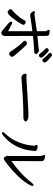

<svg xmlns="http://www.w3.org/2000/svg" viewBox="1064 -1864 832 3000"><g transform="rotate(90 1480.0 -364.0)"><path d="M920 -610Q906 -610 896 -624Q885 -640 860.5 -667Q836 -694 813 -713Q805 -721 805 -731.5Q805 -742 815.5 -751Q826 -760 837.5 -760Q849 -760 856 -754Q870 -742 898.5 -718.5Q927 -695 951 -665Q957 -656 957 -647.5Q957 -639 948 -624.5Q939 -610 920 -610ZM541 -463 543 -58V-23Q543 -2 528.5 15Q514 32 496 32Q481 32 461 18Q365 -60 338 -86Q325 -99 322 -106Q319 -113 319 -119.5Q319 -126 322.5 -132.5Q326 -139 336 -139Q346 -139 358 -131Q406 -105 467 -75V-454Q367 -443 245 -422Q227 -419 217 -419Q200 -419 185 -432Q165 -448 155 -470Q153 -474 153 -477Q153 -485 160 -490Q166 -495 190 -489Q201 -487 204 -487Q207 -487 212.5 -487.5Q218 -488 219 -488Q363 -511 467 -524V-662Q467 -673 459 -682Q446 -699 446 -711V-712Q447 -725 468 -725Q480 -725 507 -719Q533 -714 537 -700Q541 -688 541 -652V-533Q658 -546 731 -551Q739 -552 747.5 -554.5Q756 -557 766 -557H769Q779 -557 791 -550Q803 -543 813.5 -533.5Q824 -524 824 -514V-511Q824 -498 815 -491Q806 -484 786 -483Q640 -475 541 -463ZM844 -556Q829 -556 821 -568Q806 -591 765 -636Q749 -654 739 -662Q732 -668 732 -679.5Q732 -691 742.5 -700.5Q753 -710 764 -710Q775 -710 791.5 -696.5Q808 -683 826 -665Q869 -621 877 -605Q881 -600 881 -592Q881 -579 867 -564Q854 -556 844 -556ZM868 -135Q868 -126 863 -118Q858 -110 851 -105Q838 -92 819 -92Q800 -92 791 -107Q774 -135 746 -173Q678 -267 632 -309Q617 -322 617 -336Q617 -350 631 -359.5Q645 -369 658 -369Q670 -369 677 -363Q716 -329 801 -231Q862 -161 867 -140Q868 -138 868 -135ZM352 -277Q315 -213 265 -148Q238 -114 213.5 -91Q189 -68 173.5 -68Q158 -68 141 -80Q124 -92 124 -111Q124 -126 135 -135Q143 -141 144 -143Q167 -160 195.5 -190.5Q224 -221 251.5 -257.5Q279 -294 298 -331Q307 -349 325 -349Q338 -349 353 -339Q368 -329 368 -313Q368 -304 352 -277Z M1790 -393Q1803 -393 1822.5 -389Q1842 -385 1858 -376Q1877 -367 1877 -350.5Q1877 -334 1858.5 -324Q1840 -314 1821 -314Q1641 -313 1485.5 -303.5Q1330 -294 1214 -284Q1207 -283 1202 -283H1192Q1169 -283 1155.5 -295.5Q1142 -308 1136.5 -321.5Q1131 -335 1131 -342.5Q1131 -350 1136 -356.5Q1141 -363 1150 -363Q1159 -363 1169.5 -361.5Q1180 -360 1190 -360H1194Q1334 -368 1484.5 -378Q1635 -388 1787 -393Q1788 -393 1790 -393Z M2417 -90 2418 -384V-583Q2418 -601 2409 -614Q2400 -627 2400 -638V-639Q2400 -651 2422 -651Q2444 -651 2468 -642Q2487 -634 2492.5 -622Q2498 -610 2498 -595V-530Q2498 -495 2497 -377.5Q2496 -260 2496 -206V-127Q2551 -165 2613 -215.5Q2675 -266 2733.5 -325.5Q2792 -385 2835 -444Q2835 -444 2835 -444Q2859 -472 2871 -472Q2884 -472 2884 -455.5Q2884 -439 2873 -418Q2827 -327 2727 -224Q2647 -141 2556 -70Q2498 -24 2471 -10Q2464 -6 2460 -6Q2446 -6 2435.5 -18.5Q2425 -31 2419.5 -44Q2414 -57 2414 -61V-65Q2414 -73 2415.5 -78.5Q2417 -84 2417 -90ZM2059 22Q2052 22 2048.5 18Q2045 14 2045 8Q2045 -9 2068 -29Q2092 -53 2121.5 -92Q2151 -131 2179 -187Q2207 -243 2228.5 -314.5Q2250 -386 2257 -473V-477Q2257 -492 2251 -500.5Q2245 -509 2245 -520Q2245 -530 2250 -533Q2255 -536 2266 -536Q2284 -536 2309 -529Q2323 -524 2330.5 -517.5Q2338 -511 2338 -493V-486Q2331 -379 2304 -298.5Q2277 -218 2241 -159.5Q2205 -101 2166 -61.5Q2127 -22 2094 5Q2072 22 2059 22Z"/></g></svg>

Font: Moon Stars Kai HW
Style: Bold
Weight: 700
Designer: GuiWonder
Version: Version 1.101